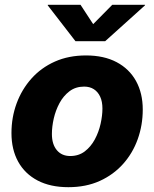

<svg xmlns="http://www.w3.org/2000/svg" viewBox="-20 -778 650 809"><path d="M268.1 10.7Q192.4 10.7 138.7 -17.3Q85 -45.4 56.6 -96.7Q28.3 -147.9 28.3 -217.3Q28.3 -283.2 50 -342.3Q71.8 -401.4 112.5 -447Q153.3 -492.7 211.4 -518.6Q269.5 -544.4 342.3 -544.4Q418 -544.4 471.4 -516.1Q524.9 -487.8 553.2 -436.5Q581.5 -385.3 581.5 -316.4Q581.5 -251 560.5 -192.1Q539.6 -133.3 499 -87.6Q458.5 -42 400.4 -15.6Q342.3 10.7 268.1 10.7ZM275.9 -120.6Q311.5 -120.6 337.2 -140.1Q362.8 -159.7 379.4 -190.4Q396 -221.2 403.8 -256.1Q411.6 -291 411.6 -320.8Q411.6 -350.1 402.1 -370.6Q392.6 -391.1 375.5 -402.1Q358.4 -413.1 334.5 -413.1Q298.8 -413.1 272.9 -393.6Q247.1 -374 230.7 -343.5Q214.4 -313 206.5 -278.6Q198.7 -244.1 198.7 -213.4Q198.7 -169.9 219.5 -145.3Q240.2 -120.6 275.9 -120.6ZM319.3 -757.8 372.6 -676.3 453.1 -757.8H591.3L590.8 -755.4L423.3 -604.5H297.9L181.2 -755.4L181.6 -757.8Z"/></svg>

Font: Inter 20pt ExtraBold
Style: Italic
Weight: 800
Italic angle: -9.3988°
Version: Version 4.001;git-66647c0bb